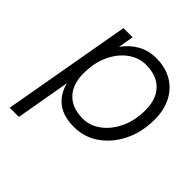

<svg xmlns="http://www.w3.org/2000/svg" viewBox="-184 -639 931 931"><g transform="rotate(45 282.0 -173.5)"><path d="M143 -500H206L192 -420Q221 -462 263.5 -486Q306 -510 359 -510Q421 -510 467 -483.5Q513 -457 538.5 -408Q564 -359 564 -294Q564 -208 530.5 -139.5Q497 -71 440 -31Q383 9 312 9Q240 9 197 -23.5Q154 -56 138 -117L89 163H26ZM500 -295Q500 -369 460 -410.5Q420 -452 347 -452Q297 -452 254.5 -421Q212 -390 186.5 -335Q161 -280 161 -208Q161 -133 201 -91.5Q241 -50 314 -50Q363 -50 405.5 -81.5Q448 -113 474 -168Q500 -223 500 -295Z"/></g></svg>

Font: Overused Grotesk Book
Style: Italic
Weight: 350
Italic angle: -10°
Version: Version 0.003